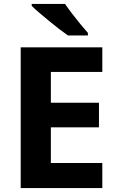

<svg xmlns="http://www.w3.org/2000/svg" viewBox="-20 -954 592 974"><path d="M499 0H85V-714H499V-589H238V-433H482V-308H238V-127H499ZM310 -934Q325 -912 346 -884.5Q367 -857 388 -831.5Q409 -806 426 -787V-774H325Q306 -787 280.5 -806.5Q255 -826 228.5 -848Q202 -870 178.5 -890Q155 -910 141 -924V-934Z"/></svg>

Font: Noto Sans Thai Looped
Style: Bold
Weight: 700
Designer: Sasikarn Vongin, Ben Mitchell
Foundry: The Fontpad Ltd
Version: Version 1.001; ttfautohint (v1.8.4.7-5d5b)